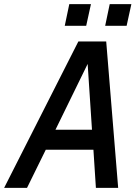

<svg xmlns="http://www.w3.org/2000/svg" viewBox="-53 -911 673 931"><path d="M-33 0 327 -710H462L520 0H412L400 -185H169L78 0ZM372 -601 216 -282H393ZM261 -786 283 -891H388L365 -786ZM457 -786 479 -891H584L561 -786Z"/></svg>

Font: Geist Mono Medium
Style: Italic
Weight: 500
Italic angle: -12°
Monospace: yes
Designer: Basement.studio, Andrés Briganti, Mateo Zaragoza
Foundry: Basement.studio, Vercel, Andrés Briganti, Guido Ferreyra, Mateo Zaragoza
Version: Version 1.500; ttfautohint (v1.8.4.7-5d5b)